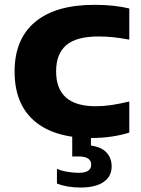

<svg xmlns="http://www.w3.org/2000/svg" viewBox="-20 -576 600 816"><path d="M368.5 10.5Q210 10.5 126 -62Q42 -134.5 42 -272Q42 -409.5 129 -482.5Q216 -555.5 382 -555.5Q464.5 -555.5 529.5 -540V-407.5Q495 -414 464.2 -417.5Q433.5 -421 399 -421Q305 -421 261.8 -384.2Q218.5 -347.5 218.5 -272.5Q218.5 -124.5 386.5 -124.5Q419 -124.5 451.5 -129.2Q484 -134 529.5 -144.5V-12.5Q497 -2 455.8 4.2Q414.5 10.5 368.5 10.5ZM322 221Q265 221 222 204V141.5Q242.5 150.5 268.2 154.5Q294 158.5 314.5 158.5Q367.5 158.5 367.5 124Q367.5 89 314.5 89H287V-10H366.5V42.5Q411.5 49 433 72.5Q454.5 96 454.5 131.5Q454.5 173.5 420.5 197.2Q386.5 221 322 221Z"/></svg>

Font: Encode Sans Exp
Style: Bold
Weight: 700
Width: 7
Designer: Multiple Designers
Foundry: Impallari Type
Version: Version 3.002; ttfautohint (v1.8.3) -l 8 -r 50 -G 200 -x 14 